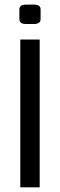

<svg xmlns="http://www.w3.org/2000/svg" viewBox="-20 -802 256 822"><path d="M153.8 -720.2Q153.8 -699.2 125 -699.2H91.8Q63 -699.2 63 -720.2V-762.2Q63 -782.2 91.8 -782.2H125Q153.8 -782.2 153.8 -762.2ZM66.9 -632.8H149.9V0H66.9Z"/></svg>

Font: Resagokr
Style: Regular
Weight: 500
Designer: gluk
Foundry: gluk
Version: Version 0.95